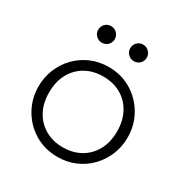

<svg xmlns="http://www.w3.org/2000/svg" viewBox="-161 -803 907 945"><g transform="rotate(30 293.0 -330.0)"><path d="M293 15Q220.5 15 163.2 -19.8Q106 -54.5 73 -112.5Q40 -170.5 40 -240Q40 -292 59 -338.2Q78 -384.5 112.2 -419.8Q146.5 -455 192.5 -475Q238.5 -495 293 -495Q365.5 -495 422.8 -460.2Q480 -425.5 513 -367.5Q546 -309.5 546 -240Q546 -188 527 -141.8Q508 -95.5 474 -60.2Q440 -25 393.8 -5Q347.5 15 293 15ZM293 -39Q349.5 -39 393 -63.8Q436.5 -88.5 461.2 -133.5Q486 -178.5 486 -240Q486 -301.5 461.2 -346.8Q436.5 -392 393 -416.5Q349.5 -441 293 -441Q236.5 -441 193 -416.5Q149.5 -392 124.8 -346.8Q100 -301.5 100 -240Q100 -178.5 124.8 -133.5Q149.5 -88.5 193 -63.8Q236.5 -39 293 -39ZM202 -581Q182.5 -581 168.8 -594.8Q155 -608.5 155 -628Q155 -641 161.2 -651.8Q167.5 -662.5 178.2 -668.8Q189 -675 202 -675Q221.5 -675 235.2 -661.2Q249 -647.5 249 -628Q249 -615 242.8 -604.2Q236.5 -593.5 225.8 -587.2Q215 -581 202 -581ZM384 -581Q364.5 -581 350.8 -594.8Q337 -608.5 337 -628Q337 -641 343.2 -651.8Q349.5 -662.5 360.2 -668.8Q371 -675 384 -675Q403.5 -675 417.2 -661.2Q431 -647.5 431 -628Q431 -615 424.8 -604.2Q418.5 -593.5 407.8 -587.2Q397 -581 384 -581Z"/></g></svg>

Font: Geologica Roman Thin
Style: Regular
Weight: 250
Designer: Sindre Bremnes, Frode Helland
Foundry: Monokrom Skriftforlag AS
Version: Version 1.010;gftools[0.9.28]